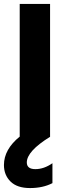

<svg xmlns="http://www.w3.org/2000/svg" viewBox="-25 -694 349 974"><path d="M241 235Q193 260 127.5 260Q62 260 28.5 227Q-5 194 -5 143Q-5 64 75 -1V-674H229V0Q111 73 111 130Q111 164 154.5 164Q198 164 241 134Z"/></svg>

Font: Hind Colombo
Style: Bold
Weight: 700
Designer: Jyotish Sonowal, Aditi Pimprikar
Foundry: Indian Type Foundry
Version: Version 1.000;PS 1.0;hotconv 1.0.86;makeotf.lib2.5.63406; tt